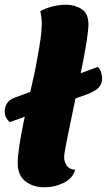

<svg xmlns="http://www.w3.org/2000/svg" viewBox="-59 -774 453 814"><path d="M130 20Q81 20 48.5 -5.5Q16 -31 16 -83Q16 -111 23 -156.5Q30 -202 41 -255.5Q52 -309 64 -361Q76 -413 85 -454Q94 -495 97 -515Q108 -572 113 -610Q118 -648 118 -675Q118 -690 116 -703.5Q114 -717 112 -727Q134 -739 163 -746.5Q192 -754 221 -754Q258 -754 287 -735.5Q316 -717 316 -670Q316 -647 307 -590.5Q298 -534 283 -463Q263 -366 250 -303.5Q237 -241 229.5 -204Q222 -167 218.5 -148.5Q215 -130 214 -121.5Q213 -113 213 -107Q213 -88 224 -72Q235 -56 260 -54Q248 -16 209.5 2Q171 20 130 20ZM-18 -256Q-27 -264 -33 -275.5Q-39 -287 -39 -302Q-39 -319 -29.5 -335.5Q-20 -352 6 -361L355 -490Q366 -481 370 -466.5Q374 -452 374 -441Q374 -417 357.5 -401Q341 -385 304 -372Z"/></svg>

Font: Sansita Swashed ExtraBold
Style: Regular
Weight: 800
Designer: Pablo Cosgaya
Foundry: Omnibus-Type
Version: Version 1.003; ttfautohint (v1.8.3)